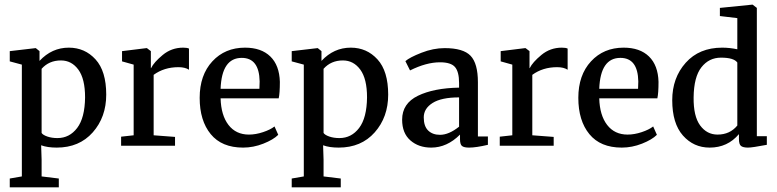

<svg xmlns="http://www.w3.org/2000/svg" viewBox="-20 -627 3343 826"><path d="M437 -220Q437 -123 379 -57.5Q321 8 224 8Q184 8 157 -2L159 60V132L233 141V179H22V141L74 132V-349L22 -363V-407L133 -420H134L150 -407V-365Q203 -422 276 -422Q345 -422 391 -371.5Q437 -321 437 -220ZM242 -367Q191 -367 159 -331V-55Q165 -46 184 -39.5Q203 -33 227 -33Q279 -33 312 -76.5Q345 -120 346 -208Q346 -288 317 -327.5Q288 -367 242 -367Z M501 0V-39L555 -45V-349L505 -363V-407L610 -420H612L629 -407V-334H630Q642 -359 680 -390.5Q718 -422 768 -422Q785 -422 793 -418V-327Q776 -338 748 -338Q686 -338 641 -305V-45L733 -38V0Z M1026 8Q934 8 886.5 -50Q839 -108 839 -206Q839 -304 893.5 -363Q948 -422 1034 -422Q1104 -422 1143 -384Q1182 -346 1184 -275Q1184 -226 1179 -204H929Q931 -131 963 -89.5Q995 -48 1051 -48Q1080 -48 1111.5 -58.5Q1143 -69 1161 -83L1177 -47Q1156 -26 1113 -9Q1070 8 1026 8ZM1020 -378Q934 -378 929 -245H1096Q1096 -250 1096.5 -261Q1097 -272 1097 -277Q1095 -378 1020 -378Z M1650 -220Q1650 -123 1592 -57.5Q1534 8 1437 8Q1397 8 1370 -2L1372 60V132L1446 141V179H1235V141L1287 132V-349L1235 -363V-407L1346 -420H1347L1363 -407V-365Q1416 -422 1489 -422Q1558 -422 1604 -371.5Q1650 -321 1650 -220ZM1455 -367Q1404 -367 1372 -331V-55Q1378 -46 1397 -39.5Q1416 -33 1440 -33Q1492 -33 1525 -76.5Q1558 -120 1559 -208Q1559 -288 1530 -327.5Q1501 -367 1455 -367Z M1710 -112Q1710 -182 1778 -215Q1846 -248 1955 -250V-270Q1955 -318 1937.5 -338.5Q1920 -359 1873 -359Q1814 -359 1744 -324L1724 -364Q1742 -380 1793 -400Q1844 -420 1893 -420Q1973 -420 2004.5 -387Q2036 -354 2036 -273V-40H2079V-4Q2028 8 1998 8Q1976 8 1967.5 1Q1959 -6 1959 -28V-48Q1903 8 1835 8Q1781 8 1745.5 -23Q1710 -54 1710 -112ZM1873 -47Q1911 -47 1955 -82V-208Q1879 -208 1841 -184Q1803 -160 1803 -122Q1803 -84 1822 -65.5Q1841 -47 1873 -47Z M2130 0V-39L2184 -45V-349L2134 -363V-407L2239 -420H2241L2258 -407V-334H2259Q2271 -359 2309 -390.5Q2347 -422 2397 -422Q2414 -422 2422 -418V-327Q2405 -338 2377 -338Q2315 -338 2270 -305V-45L2362 -38V0Z M2655 8Q2563 8 2515.5 -50Q2468 -108 2468 -206Q2468 -304 2522.5 -363Q2577 -422 2663 -422Q2733 -422 2772 -384Q2811 -346 2813 -275Q2813 -226 2808 -204H2558Q2560 -131 2592 -89.5Q2624 -48 2680 -48Q2709 -48 2740.5 -58.5Q2772 -69 2790 -83L2806 -47Q2785 -26 2742 -9Q2699 8 2655 8ZM2649 -378Q2563 -378 2558 -245H2725Q2725 -250 2725.5 -261Q2726 -272 2726 -277Q2724 -378 2649 -378Z M3033 8Q2964 8 2918 -44Q2872 -96 2872 -196Q2872 -292 2930 -357Q2988 -422 3087 -422Q3119 -422 3152 -415V-549L3077 -558V-593L3216 -607H3218L3236 -593V-41H3279V-4Q3216 8 3198 8Q3177 8 3168 1Q3159 -6 3159 -29V-50Q3110 8 3033 8ZM3067 -48Q3120 -48 3152 -87V-358Q3137 -379 3082 -379Q3030 -379 2997.5 -337.5Q2965 -296 2964 -208Q2963 -127 2992 -87.5Q3021 -48 3067 -48Z"/></svg>

Font: Aikya Medium
Style: Regular
Weight: 500
Designer: Neelakash Kshetrimayum (Latin subset based on Merriweather by Eben Sorkin)
Foundry: Brand New Type
Version: Version 1.00 b005